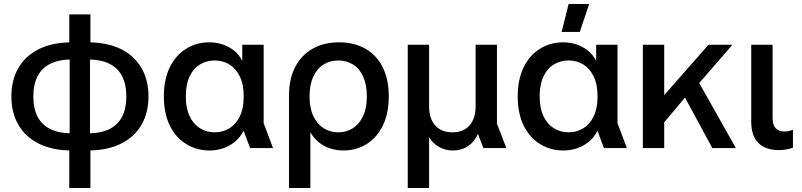

<svg xmlns="http://www.w3.org/2000/svg" viewBox="-20 -742 4016 962"><path d="M341 12Q244 12 176 -21.5Q108 -55 72.5 -116Q37 -177 37 -259Q37 -341 72.5 -402Q108 -463 176 -496.5Q244 -530 341 -530H419Q517 -530 585 -496.5Q653 -463 688.5 -402Q724 -341 724 -259Q724 -177 688.5 -116Q653 -55 585 -21.5Q517 12 419 12ZM327 200V-20L329 -49V-479L327 -499V-670H433V-498L431 -477V-49L433 -22V200ZM339 -74H422Q485 -74 527.5 -95Q570 -116 591.5 -157Q613 -198 613 -259Q613 -319 591.5 -360.5Q570 -402 527.5 -423Q485 -444 421 -444H339Q276 -444 233 -423Q190 -402 168.5 -360.5Q147 -319 147 -259Q147 -198 168.5 -157Q190 -116 233 -95Q276 -74 339 -74Z M1030 12Q965 12 912.5 -20.5Q860 -53 830.5 -113.5Q801 -174 801 -259Q801 -344 830.5 -404.5Q860 -465 912 -497.5Q964 -530 1029 -530Q1061 -530 1092 -520.5Q1123 -511 1149.5 -491Q1176 -471 1193 -439H1194V-518H1301V-125L1348 0H1233L1201 -86H1200Q1182 -51 1154.5 -29.5Q1127 -8 1095 2Q1063 12 1030 12ZM1055 -79Q1097 -79 1130 -99.5Q1163 -120 1182 -160Q1201 -200 1201 -259Q1201 -319 1181.5 -359Q1162 -399 1129.5 -419Q1097 -439 1055 -439Q1015 -439 982 -419Q949 -399 930 -359Q911 -319 911 -259Q911 -200 930 -160Q949 -120 982 -99.5Q1015 -79 1055 -79Z M1428 200V-262Q1428 -348 1459.5 -407.5Q1491 -467 1547.5 -498.5Q1604 -530 1679 -530Q1755 -530 1811.5 -497.5Q1868 -465 1898 -404Q1928 -343 1928 -259Q1928 -174 1898.5 -113.5Q1869 -53 1817.5 -20.5Q1766 12 1700 12Q1668 12 1637 2.5Q1606 -7 1580 -27Q1554 -47 1536 -78H1535V200ZM1675 -79Q1716 -79 1748 -99.5Q1780 -120 1799 -160Q1818 -200 1818 -259Q1818 -318 1799.5 -358.5Q1781 -399 1748.5 -419Q1716 -439 1675 -439Q1634 -439 1601.5 -419Q1569 -399 1550 -358.5Q1531 -318 1531 -259Q1531 -200 1550 -160Q1569 -120 1601.5 -99.5Q1634 -79 1675 -79Z M2023 200V-518H2130V-210Q2130 -147 2161 -113Q2192 -79 2247 -79Q2301 -79 2332 -113Q2363 -147 2363 -210V-518H2470V-122L2517 0H2402L2375 -70H2374Q2357 -31 2324.5 -9.5Q2292 12 2250 12Q2210 12 2178.5 -6.5Q2147 -25 2130 -54V200Z M2803 12Q2738 12 2685.5 -20.5Q2633 -53 2603.5 -113.5Q2574 -174 2574 -259Q2574 -344 2603.5 -404.5Q2633 -465 2685 -497.5Q2737 -530 2802 -530Q2834 -530 2865 -520.5Q2896 -511 2922.5 -491Q2949 -471 2966 -439H2967V-518H3074V-125L3121 0H3006L2974 -86H2973Q2955 -51 2927.5 -29.5Q2900 -8 2868 2Q2836 12 2803 12ZM2828 -79Q2870 -79 2903 -99.5Q2936 -120 2955 -160Q2974 -200 2974 -259Q2974 -319 2954.5 -359Q2935 -399 2902.5 -419Q2870 -439 2828 -439Q2788 -439 2755 -419Q2722 -399 2703 -359Q2684 -319 2684 -259Q2684 -200 2703 -160Q2722 -120 2755 -99.5Q2788 -79 2828 -79ZM2794 -582 2829 -722H2932L2885 -582Z M3272 -86V-261H3304L3530 -518H3650L3454 -292L3436 -282ZM3201 0V-518H3308V0ZM3549 0 3390 -294 3453 -380 3667 0Z M3883 10Q3816 10 3780 -25.5Q3744 -61 3744 -132V-518H3851V-151Q3851 -117 3866 -100Q3881 -83 3910 -83Q3920 -83 3930.5 -85Q3941 -87 3953 -92V-2Q3935 4 3919 7Q3903 10 3883 10Z"/></svg>

Font: TikTok Sans 24pt Medium
Style: Regular
Weight: 500
Version: Version 4.000